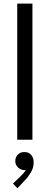

<svg xmlns="http://www.w3.org/2000/svg" viewBox="-20 -772 274 1061"><path d="M75.2 -752H159.2V0H75.2ZM51.8 242.2 91.8 204.1Q114.7 182.1 122.6 167Q117.7 168 114.3 168Q102.1 168 90.6 161.6Q79.1 155.3 71.8 143.8Q64.5 132.3 64.5 118.2Q64.5 96.2 79.1 81.8Q93.8 67.4 114.3 68.4Q137.2 67.4 151.6 83.3Q166 99.1 166 126Q166 154.8 150.9 180.4Q135.7 206.1 118.2 223.6L76.2 268.6Z"/></svg>

Font: Reddit Sans Chocolate
Style: Regular
Weight: 400
Designer: Stephen Hutchings
Foundry: Reddit
Version: Version 1.013